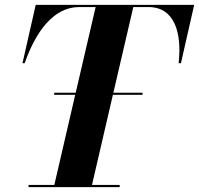

<svg xmlns="http://www.w3.org/2000/svg" viewBox="-20 -772 819 790"><path d="M97.5 -11V-2H472.5V-11H358.5L444.5 -382H566.5V-390.5H446.5L528.5 -743H590.5C697.5 -743 729 -639 715 -512H724.5L779 -752H127L72.5 -512H81.5C125.5 -638 198.5 -743 305.5 -743H373.5L291.5 -390.5H203V-382H289.5L203.5 -11Z"/></svg>

Font: Bodoni* 24pt
Style: Bold Italic
Weight: 700
Italic angle: -13°
Version: Version 2.3